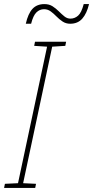

<svg xmlns="http://www.w3.org/2000/svg" viewBox="-36 -918 455 938"><path d="M-16 0 -12 -20 52 -23 194 -690 131 -694 135 -714H287L283 -694L219 -690L77 -23L140 -20L136 0ZM90 -802Q101 -851 122.5 -874.5Q144 -898 181 -898Q204 -898 220.5 -887.5Q237 -877 251 -863Q265 -849 278.5 -838Q292 -827 308 -827Q329 -827 345.5 -841.5Q362 -856 373 -898H399Q388 -852 366 -827Q344 -802 307 -802Q286 -802 269.5 -813Q253 -824 239.5 -838Q226 -852 211.5 -862.5Q197 -873 179 -873Q158 -873 142 -857.5Q126 -842 116 -802Z"/></svg>

Font: Noto Sans SemiCondensed Thin
Style: Italic
Weight: 100
Width: 4
Italic angle: -12°
Designer: Monotype Design Team
Foundry: Monotype Imaging Inc.
Version: Version 2.013; ttfautohint (v1.8.4.7-5d5b)